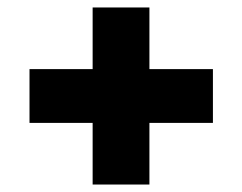

<svg xmlns="http://www.w3.org/2000/svg" viewBox="-20 -607 649 514"><path d="M550 -422H380V-587H228V-422H59V-278H228V-113H380V-278H550Z"/></svg>

Font: Montserrat-Alt1 ExtBd
Style: Regular
Weight: 800
Designer: Differentunic
Foundry: Differentunic
Version: Version 7.222